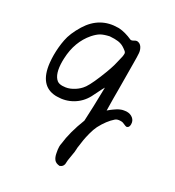

<svg xmlns="http://www.w3.org/2000/svg" viewBox="-178 -585 874 957"><g transform="rotate(30 258.5 -106.5)"><path d="M226.1 -477.5Q262.2 -475.1 303.2 -456.5Q304.7 -456.1 307.6 -456.1Q312.5 -456.1 321 -461.4Q329.6 -466.8 335 -466.8H337.4Q353.5 -465.3 362.8 -451.2Q372.1 -437 373.5 -419.4Q375 -400.4 375 -361.3Q376 -263.7 376 -214.8V-160.6Q376 -114.3 377 -91.3Q377.9 -92.3 384.3 -97.4Q390.6 -102.5 392.1 -103.8Q393.6 -105 399.7 -109.4Q405.8 -113.8 408 -115.2Q410.2 -116.7 415.8 -120.4Q421.4 -124 424.6 -125.5Q427.7 -127 432.9 -129.4Q438 -131.8 442.1 -132.8Q446.3 -133.8 451.4 -134.8Q456.5 -135.7 461.4 -136.2Q463.4 -136.7 467.3 -136.7Q488.3 -136.7 502.7 -124.8Q517.1 -112.8 517.1 -92.8Q517.1 -88.4 516.6 -85.9Q514.6 -72.8 502.9 -70.3Q497.1 -70.8 486.3 -75.9Q475.6 -81.1 469.2 -81.1H462.4Q445.3 -81.1 435.1 -72.8Q402.3 -44.4 376.5 4.9Q366.7 24.9 359.9 51.3Q353 77.6 350.3 94.5Q347.7 111.3 343.3 143.6V148.9Q343.3 164.1 337.6 193.8Q332 223.6 332 239.3V242.7Q329.6 251.5 325.7 256.1Q321.8 260.7 312 265.1Q290.5 263.7 280.5 251.7Q270.5 239.7 266.6 217.8Q262.2 196.8 262.2 182.6Q262.2 172.4 264.2 164.6Q272 94.2 306.2 7.8Q310.5 -67.4 312.5 -186Q305.2 -174.3 293.2 -149.4Q281.2 -124.5 276.4 -115.7Q253.9 -74.2 214.6 -51Q175.3 -27.8 127.9 -27.8H119.6Q26.4 -32.2 12.7 -154.8Q10.3 -179.2 10.3 -198.7Q10.3 -245.1 18.6 -287.6Q26.4 -331.1 59.6 -385.3Q116.7 -477.5 221.2 -477.5ZM205.6 -419.4Q175.3 -412.6 158.9 -403.3Q142.6 -394 123.5 -372.6Q67.4 -307.6 63.5 -210.9Q63.5 -208.5 63.2 -203.1Q63 -197.8 63 -194.8Q63 -120.6 93.8 -95.7Q104.5 -87.4 123.5 -87.4Q127.9 -87.4 129.9 -87.9Q153.8 -88.4 177.7 -101.1Q201.7 -113.8 218.3 -132.3Q237.3 -151.4 266.1 -221.4Q294.9 -291.5 301.8 -325.7Q302.7 -331.5 305.9 -342.8Q309.1 -354 310.8 -363.3Q312.5 -372.6 312.5 -380.4Q312.5 -388.2 305.2 -394Q284.7 -410.6 270 -415Q254.9 -420.4 231.9 -420.4Q223.1 -420.4 205.6 -419.4Z"/></g></svg>

Font: Avessa
Style: Medium
Weight: 500
Designer: Arman Khorramak
Foundry: Arman Khorramak
Version: Version 1.000; ttfautohint (v1.8.1)